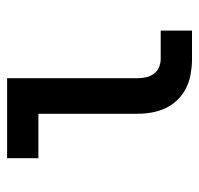

<svg xmlns="http://www.w3.org/2000/svg" viewBox="-30 -530 560 540"><g transform="rotate(-90 250.0 -260.0)"><path d="M354 0Q334 0 313 -3.5Q292 -7 273.5 -16Q255 -25 240 -40Q225 -55 216 -74Q207 -93 203.5 -113.5Q200 -134 200 -155V-432H75V-520H300V-155Q300 -142 302.5 -130Q305 -118 312 -108Q319 -98 330.5 -93Q342 -88 354 -88H434V0Z"/></g></svg>

Font: Iosevka Curly Slab Semibold
Style: Regular
Weight: 600
Monospace: yes
Designer: Belleve Invis
Foundry: Belleve Invis
Version: Version 22.1.2; ttfautohint (v1.8.4)